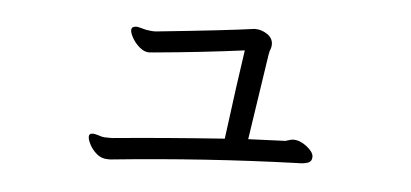

<svg xmlns="http://www.w3.org/2000/svg" viewBox="-36 -448 1072 501"><g transform="rotate(5 500.0 -197.0)"><path d="M752 -44Q514 -36 268 -11H260Q244 -11 232 -21Q220 -31 213 -44Q206 -57 206 -65Q206 -74 216 -74Q221 -74 229 -71.5Q237 -69 241 -68Q246 -67 254 -67H267Q404 -80 560 -91Q580 -246 592 -325Q478 -310 356 -299L343 -298Q331 -298 319 -308Q307 -318 299.5 -331Q292 -344 292 -352Q292 -357 296 -360Q302 -362 304 -362Q309 -362 317.5 -359.5Q326 -357 331 -356Q345 -354 349 -354H356Q542 -373 612 -383H615Q631 -383 646 -373Q661 -363 661 -346Q661 -340 658 -332Q656 -328 656 -325.5Q656 -323 655 -321L621 -95L718 -99Q722 -100 728 -102Q734 -104 739 -104Q756 -104 773.5 -90.5Q791 -77 792 -65V-63Q792 -52 782.5 -48Q773 -44 752 -44Z"/></g></svg>

Font: Iansui 0.93
Style: Regular
Weight: 400
Designer: But Ko / Fontworks Inc.
Foundry: zi-hi.com / Fontworks Inc.
Version: Version 0.931